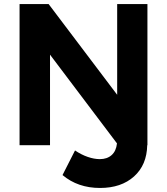

<svg xmlns="http://www.w3.org/2000/svg" viewBox="-20 -720 828 952"><path d="M711 0H710Q708 98 644.5 155Q581 212 476 212Q366 212 290 148L352 26Q383 47 415 58Q447 69 475 69Q511 69 533.5 49Q556 29 560 -9L228 -449V0H77V-700H221L561 -250V-700H711Z"/></svg>

Font: Gontserrat SemiBold
Style: Regular
Weight: 600
Designer: Julieta Ulanovsky
Foundry: Julieta Ulanovsky
Version: Version 6.001